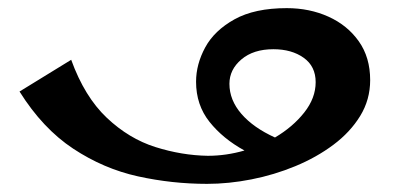

<svg xmlns="http://www.w3.org/2000/svg" viewBox="-20 -445 985 472"><path d="M489 7Q403 7 319 -11.5Q235 -30 160 -79.5Q85 -129 28 -220L155 -298Q188 -207 242.5 -155.5Q297 -104 362 -83.5Q427 -63 491 -62Q536 -62 581 -75Q528 -104 495 -145.5Q462 -187 462 -244Q462 -287 484.5 -328.5Q507 -370 556.5 -397.5Q606 -425 685 -425Q741 -425 787.5 -404Q834 -383 862 -343.5Q890 -304 890 -248Q890 -200 865.5 -160Q841 -120 799.5 -89Q758 -58 706 -36.5Q654 -15 598 -4Q542 7 489 7ZM544 -239Q544 -199 573.5 -165Q603 -131 656 -107Q700 -133 728 -168.5Q756 -204 756 -243Q756 -282 726.5 -303Q697 -324 652 -324Q603 -324 573.5 -299Q544 -274 544 -239Z"/></svg>

Font: Marhey
Style: Regular
Weight: 400
Designer: Nur Syamsi & Bustanul Arifin
Foundry: Namelatype
Version: Version 1.000; ttfautohint (v1.8.4.7-5d5b)